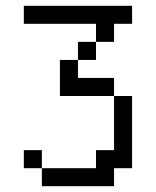

<svg xmlns="http://www.w3.org/2000/svg" viewBox="-20 -645 540 665"><path d="M437.5 -562.5V-625H62.5V-562.5H312.5V-500H250V-437.5H187.5Q187.5 -437.5 187.5 -312.5H375V-125H312.5V-62.5H125V0H375V-62.5H437.5Q437.5 -62.5 437.5 -312.5H375V-375H250V-437.5H312.5V-500H375V-562.5ZM125 -62.5V-125H62.5V-62.5Z"/></svg>

Font: Unifont
Style: Regular
Weight: 500
Version: Version 13.0.05